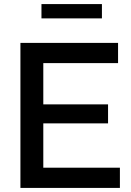

<svg xmlns="http://www.w3.org/2000/svg" viewBox="-20 -920 643 940"><path d="M479 -900H183V-830H479ZM192 -316H509V-409H192V-611H558V-710H80V0H567V-99H192Z"/></svg>

Font: RT Raleway SemiBold
Style: Regular
Weight: 400
Designer: Matt McInerney, Pablo Impallari, Rodrigo Fuenzalida — Edited by Milan Moffatt in April 2016
Foundry: Matt McInerney, Pablo Impallari, Rodrigo Fuenzalida — Edited by Milan Moffatt in April 2016
Version: Version 3.001